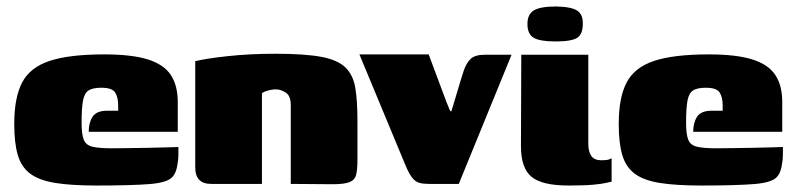

<svg xmlns="http://www.w3.org/2000/svg" viewBox="-20 -568 2456 593"><path d="M278 5Q200 5 150.5 -3Q101 -11 73.5 -31.5Q46 -52 35 -89Q24 -126 24 -185Q24 -267 48.5 -313.5Q73 -360 133.5 -380Q194 -400 302 -400Q387 -400 436.5 -384.5Q486 -369 507.5 -336.5Q529 -304 529 -253V-161H254Q254 -189 266 -207.5Q278 -226 311 -226H345V-242Q345 -268 335.5 -282.5Q326 -297 293 -297Q267 -297 254 -289Q241 -281 236.5 -258Q232 -235 232 -189Q232 -154 238.5 -137Q245 -120 265 -115Q285 -110 325 -110Q341 -110 373 -110.5Q405 -111 440 -111.5Q475 -112 501 -113Q527 -114 531 -114V-91Q531 -74 527 -53.5Q523 -33 513 -22Q498 -4 442 0.5Q386 5 278 5Z M632 0Q583 0 583 -51V-379Q614 -387 682.5 -394.5Q751 -402 831 -402Q921 -402 972 -392.5Q1023 -383 1047 -359.5Q1071 -336 1077.5 -296Q1084 -256 1084 -194V-75Q1084 -45 1080 -28.5Q1076 -12 1059.5 -5.5Q1043 1 1007 1L878 0V-244Q878 -272 862.5 -282Q847 -292 832 -292Q825 -292 817 -290.5Q809 -289 801.5 -286.5Q794 -284 789 -280V0Z M1305 0Q1288 0 1276 -3Q1264 -6 1254 -18Q1244 -30 1233 -56L1090 -400H1304L1360 -250Q1365 -239 1367.5 -231.5Q1370 -224 1374 -224Q1384 -256 1393 -287Q1402 -318 1412 -349Q1420 -373 1433.5 -386Q1447 -399 1478 -399H1560L1397 0Z M1736 5Q1654 5 1621.5 -22Q1589 -49 1589 -116L1590 -399H1797V-124Q1797 -99 1806.5 -86Q1816 -73 1837 -73Q1854 -73 1860.5 -75.5Q1867 -78 1869 -79V-7Q1864 -6 1851.5 -3Q1839 0 1812 2.5Q1785 5 1736 5ZM1696 -440Q1647 -440 1628 -451.5Q1609 -463 1609 -494Q1609 -524 1629 -536Q1649 -548 1698 -548Q1745 -547 1763 -535Q1781 -523 1780 -494Q1780 -463 1763 -451.5Q1746 -440 1696 -440Z M2145 5Q2067 5 2017.5 -3Q1968 -11 1940.5 -31.5Q1913 -52 1902 -89Q1891 -126 1891 -185Q1891 -267 1915.5 -313.5Q1940 -360 2000.5 -380Q2061 -400 2169 -400Q2254 -400 2303.5 -384.5Q2353 -369 2374.5 -336.5Q2396 -304 2396 -253V-161H2121Q2121 -189 2133 -207.5Q2145 -226 2178 -226H2212V-242Q2212 -268 2202.5 -282.5Q2193 -297 2160 -297Q2134 -297 2121 -289Q2108 -281 2103.5 -258Q2099 -235 2099 -189Q2099 -154 2105.5 -137Q2112 -120 2132 -115Q2152 -110 2192 -110Q2208 -110 2240 -110.5Q2272 -111 2307 -111.5Q2342 -112 2368 -113Q2394 -114 2398 -114V-91Q2398 -74 2394 -53.5Q2390 -33 2380 -22Q2365 -4 2309 0.5Q2253 5 2145 5Z"/></svg>

Font: Genos Thin Black
Style: Regular
Weight: 900
Version: Version 1.010